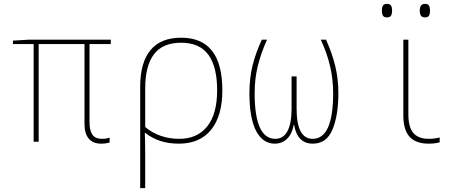

<svg xmlns="http://www.w3.org/2000/svg" viewBox="-20 -733 2440 993"><path d="M417 -92V-505H180V0H154V-505H47V-523L133 -528H553V-505H443V-100Q443 -58 458 -36.5Q473 -15 507 -15Q529 -15 547 -21V4Q527 10 503 10Q461 10 439 -16Q417 -42 417 -92Z M705 -284Q705 -409 758 -473.5Q811 -538 917 -538Q1130 -538 1130 -266Q1130 -134 1072 -62Q1014 10 905 10Q801 10 731 -46H729Q731 -2 731 63V240H705ZM1103 -266Q1103 -388 1057.5 -450Q1012 -512 917 -512Q821 -512 776 -452Q731 -392 731 -276V-76Q765 -47 810 -31Q855 -15 907 -15Q1000 -15 1051.5 -79Q1103 -143 1103 -266Z M1270 -251Q1270 -329 1286 -393.5Q1302 -458 1334 -528H1361Q1329 -456 1313 -390.5Q1297 -325 1297 -251Q1297 -15 1404 -15Q1445 -15 1466.5 -54.5Q1488 -94 1488 -171V-338H1514V-171Q1514 -15 1597 -15Q1703 -15 1703 -251Q1703 -324 1687 -391.5Q1671 -459 1639 -528H1666Q1697 -460 1713.5 -393Q1730 -326 1730 -251Q1730 -136 1699.5 -63Q1669 10 1598 10Q1518 10 1501 -87H1499Q1491 -41 1465 -15.5Q1439 10 1401 10Q1339 10 1304.5 -56Q1270 -122 1270 -251Z M2066 -136V-528H2092V-143Q2092 -75 2118 -45Q2144 -15 2198 -15Q2226 -15 2254 -22V3Q2230 10 2196 10Q2131 10 2098.5 -25.5Q2066 -61 2066 -136ZM1955 -678Q1955 -695 1960.5 -704Q1966 -713 1981 -713Q1997 -713 2002.5 -703.5Q2008 -694 2008 -678Q2008 -662 2002.5 -652.5Q1997 -643 1981 -643Q1966 -643 1960.5 -652Q1955 -661 1955 -678ZM2151 -678Q2151 -713 2178 -713Q2194 -713 2199 -703.5Q2204 -694 2204 -678Q2204 -662 2199 -652.5Q2194 -643 2178 -643Q2163 -643 2157 -652Q2151 -661 2151 -678Z"/></svg>

Font: Noto Sans Mono UI Thin
Style: Regular
Weight: 250
Monospace: yes
Designer: Monotype Design team
Foundry: Monotype Imaging Inc.
Version: Version 1.000